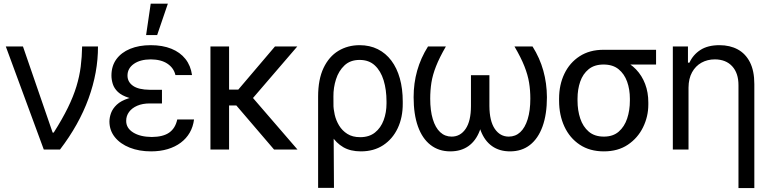

<svg xmlns="http://www.w3.org/2000/svg" viewBox="-20 -792 4069 1017"><path d="M211.9 0 10.7 -545.9H101.6L258.8 -89.8H264.6Q310.5 -162.1 339.6 -221.7Q368.7 -281.2 384.8 -334.2Q400.9 -387.2 407.5 -438.7Q414.1 -490.2 415 -545.9H499Q499.5 -409.2 449 -270.3Q398.4 -131.3 297.9 0Z M764.6 -284.2H837.9V-244.1H773.4Q734.9 -244.1 706.8 -231.9Q678.7 -219.7 663.6 -199Q648.4 -178.2 648.4 -152.3Q647.9 -113.8 685.3 -90.3Q722.7 -66.9 784.2 -66.4Q843.8 -66.9 876.2 -89.6Q908.7 -112.3 918.9 -159.2H1007.8Q1002.9 -120.6 985.1 -89.6Q967.3 -58.6 937.7 -36.4Q908.2 -14.2 868.4 -2.2Q828.6 9.8 780.3 9.8Q716.8 9.8 667 -10Q617.2 -29.8 588.6 -65.2Q560.1 -100.6 559.6 -147.5Q559.6 -169.4 568.1 -193.1Q576.7 -216.8 598.6 -237.5Q620.6 -258.3 660.9 -271.2Q701.2 -284.2 764.6 -284.2ZM837.9 -261.7H764.6Q702.1 -261.7 663.6 -273.7Q625 -285.6 604.7 -304.9Q584.5 -324.2 577.4 -347.2Q570.3 -370.1 570.3 -391.6Q570.3 -442.4 596.4 -478.3Q622.6 -514.2 669.4 -533.4Q716.3 -552.7 778.3 -552.7Q840.8 -552.7 887.5 -533.9Q934.1 -515.1 962.2 -479.7Q990.2 -444.3 997.1 -394.5H909.2Q900.4 -432.1 866.9 -454.6Q833.5 -477.1 778.3 -477.5Q722.2 -477.1 688.7 -453.4Q655.3 -429.7 655.3 -391.6Q655.3 -357.9 684.6 -337.4Q713.9 -316.9 773.4 -316.4H837.9ZM753.9 -606.4 778.3 -772.5H869.1L812.5 -606.4Z M1193.4 -545.9V0H1094.7V-545.9ZM1554.7 -545.9 1286.1 -233.4H1160.2L1144.5 -317.4H1242.2L1436.5 -545.9ZM1431.6 0 1228.5 -237.3 1291 -306.6 1555.7 0Z M1665 203.1V-280.3Q1665 -371.6 1693.8 -432.1Q1722.7 -492.7 1772.5 -522.7Q1822.3 -552.7 1884.8 -552.7Q1938.5 -552.7 1981 -531.5Q2023.4 -510.3 2053 -470.9Q2082.5 -431.6 2097.9 -376.7Q2113.3 -321.8 2113.3 -253.9V-244.1Q2113.8 -170.4 2086.7 -113Q2059.6 -55.7 2009.8 -22.9Q1960 9.8 1891.6 9.8Q1836.4 9.8 1798.6 -12.2Q1760.7 -34.2 1735.1 -74.7Q1709.5 -115.2 1690.4 -170.9L1746.1 -240.2Q1746.1 -214.8 1752.9 -184.6Q1759.8 -154.3 1776.1 -127.2Q1792.5 -100.1 1819.8 -82.8Q1847.2 -65.4 1887.7 -65.4Q1935.5 -65.4 1966.3 -90.1Q1997.1 -114.7 2012.2 -155.5Q2027.3 -196.3 2027.3 -244.1V-253.9Q2027.3 -316.9 2012 -366.7Q1996.6 -416.5 1965.3 -445.6Q1934.1 -474.6 1884.8 -474.6Q1835.4 -474.6 1804.7 -445.6Q1773.9 -416.5 1759.8 -372.1Q1745.6 -327.6 1746.1 -281.2L1749 203.1Z M2247.1 -545.9H2341.8Q2307.6 -486.8 2289.6 -440.9Q2271.5 -395 2265.1 -354.2Q2258.8 -313.5 2258.8 -269.5Q2258.8 -206.1 2272.5 -160.9Q2286.1 -115.7 2311.5 -92Q2336.9 -68.4 2372.1 -68.4Q2418.5 -68.4 2446.5 -109.6Q2474.6 -150.9 2474.6 -230.5V-393.6H2541V-230.5Q2541.5 -153.3 2521 -99.6Q2500.5 -45.9 2461.2 -18.1Q2421.9 9.8 2365.2 9.8Q2304.2 9.8 2260.5 -24.2Q2216.8 -58.1 2193.8 -122.3Q2170.9 -186.5 2170.9 -277.3Q2170.9 -351.1 2189.7 -417.7Q2208.5 -484.4 2247.1 -545.9ZM2705.1 -545.9H2800.8Q2839.4 -484.4 2857.9 -417.7Q2876.5 -351.1 2877 -277.3Q2877 -186.5 2853.8 -122.3Q2830.6 -58.1 2787.1 -24.2Q2743.7 9.8 2681.6 9.8Q2625.5 9.8 2586.2 -18.1Q2546.9 -45.9 2526.4 -99.6Q2505.9 -153.3 2505.9 -230.5V-393.6H2572.3V-230.5Q2572.8 -150.9 2600.8 -109.6Q2628.9 -68.4 2674.8 -68.4Q2710.4 -68.4 2735.8 -92Q2761.2 -115.7 2775.1 -160.9Q2789.1 -206.1 2789.1 -269.5Q2789.1 -313.5 2782.5 -354.2Q2775.9 -395 2757.8 -440.9Q2739.7 -486.8 2705.1 -545.9Z M2941.4 -258.8V-269.5Q2941.4 -342.8 2969.5 -401.4Q2997.6 -460 3050.3 -494.1Q3103 -528.3 3176.8 -528.3Q3192.4 -526.9 3205.6 -517.6Q3218.8 -508.3 3234.6 -496.3Q3250.5 -484.4 3274.4 -474.6Q3317.9 -457 3349.1 -424.3Q3380.4 -391.6 3397.2 -347.2Q3414.1 -302.7 3414.1 -249V-238.3Q3414.1 -174.8 3386.2 -117.9Q3358.4 -61 3305.9 -25.6Q3253.4 9.8 3178.7 9.8Q3104 9.8 3050.8 -25.6Q2997.6 -61 2969.5 -121.8Q2941.4 -182.6 2941.4 -258.8ZM3039.1 -269.5V-258.8Q3039.1 -207.5 3053.5 -164.3Q3067.9 -121.1 3098.6 -94.7Q3129.4 -68.4 3178.7 -68.4Q3227.1 -68.4 3257.3 -94.7Q3287.6 -121.1 3302 -164.3Q3316.4 -207.5 3316.4 -258.8V-269.5Q3316.4 -318.4 3301.8 -359.4Q3287.1 -400.4 3256.6 -425.3Q3226.1 -450.2 3176.8 -450.2Q3128.4 -450.2 3097.9 -425.3Q3067.4 -400.4 3053.2 -359.4Q3039.1 -318.4 3039.1 -269.5ZM3455.1 -528.3V-450.2H3176.8V-528.3Z M3627 -328.1V0H3543.9V-545.9H3624V-460H3631.8Q3650.9 -502 3689.9 -527.3Q3729 -552.7 3791 -552.7Q3846.2 -552.7 3887.7 -530.3Q3929.2 -507.8 3952.4 -462.2Q3975.6 -416.5 3975.6 -346.7V204.1H3891.6V-340.8Q3891.6 -404.8 3858.4 -440.9Q3825.2 -477.1 3766.6 -477.5Q3727.1 -477.5 3695.6 -460Q3664.1 -442.4 3645.8 -409.2Q3627.4 -376 3627 -328.1Z"/></svg>

Font: Inter Tight
Style: Regular
Weight: 400
Designer: Rasmus Andersson
Foundry: rsms
Version: Version 3.002